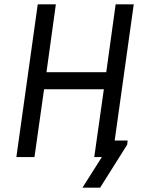

<svg xmlns="http://www.w3.org/2000/svg" viewBox="-20 -720 659 880"><path d="M358 140 495 -76H565L563 -57L439 140ZM55 0 153 -700H236L193 -389H467L510 -700H593L495 0H412L456 -311H182L138 0Z"/></svg>

Font: Finlandica
Style: Italic
Weight: 400
Italic angle: -8°
Designer: Niklas Ekholm, Juho Hiilivirta, Jaakko Suomalainen
Foundry: Helsinki Type Studio
Version: Version 1.064